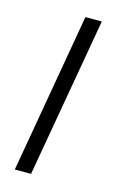

<svg xmlns="http://www.w3.org/2000/svg" viewBox="-89 -571 388 613"><g transform="rotate(15 104.5 -264.0)"><path d="M77.6 0H23.9L115.7 -528.3H169.9Z"/></g></svg>

Font: MAUL Condensed Light Italic
Style: Light Italic
Weight: 300
Italic angle: -12°
Designer: MAUL
Version: Version 1.0; 2020; ttfautohint (v1.8.3)